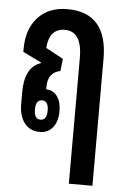

<svg xmlns="http://www.w3.org/2000/svg" viewBox="-53 -557 523 811"><g transform="rotate(5 208.5 -152.0)"><path d="M270 215V-318Q270 -431 197 -431Q131 -431 125 -348L199 -308L193 -256Q169 -252 154.5 -234.5Q140 -217 140 -184V-174Q170 -173 187 -149.5Q204 -126 204 -87Q204 -43 183.5 -17.5Q163 8 128 8Q87 8 63.5 -22Q40 -52 40 -105V-152Q40 -260 108 -282V-285L30 -323V-336Q30 -420 75.5 -469.5Q121 -519 200 -519Q370 -519 370 -323V215ZM127 -44Q154 -44 154 -85Q154 -126 127 -126Q100 -126 100 -85Q100 -44 127 -44Z"/></g></svg>

Font: Noto Sans Thai Looped UI Condensed Medium
Style: Regular
Weight: 500
Width: 3
Designer: Cadson Demak Team
Foundry: Cadson Demak Co., Ltd.
Version: Version 1.000